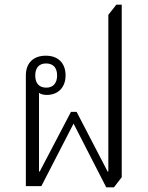

<svg xmlns="http://www.w3.org/2000/svg" viewBox="-20 -792 629 817"><path d="M432 5H465L498 -38V-772H475L441 -729V-62H438L306 -316H282L149 -62H146V-397C153 -391 167 -388 179 -388C227 -388 259 -420 259 -471C259 -522 229 -555 175 -555C122 -555 90 -524 90 -471V0H156L293 -266ZM177 -419C145 -419 130 -439 130 -471C130 -503 146 -522 176 -522C207 -522 223 -503 223 -471C223 -439 207 -419 177 -419Z"/></svg>

Font: Noto Serif Thai SemiCondensed Light
Style: Regular
Weight: 300
Width: 4
Designer: Monotype Design Team
Foundry: Monotype Imaging Inc.
Version: Version 2.002